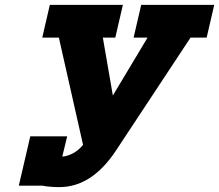

<svg xmlns="http://www.w3.org/2000/svg" viewBox="-20 -760 897 786"><path d="M153 0H57L104 -202H255L235 -119L244 -120Q289 -129 320 -167L221 -606H153L184 -740H483L452 -606H401L442 -369L584 -606H527L558 -740H857L826 -606H760L455 -144Q356 6 223 6Q183 6 153 0Z"/></svg>

Font: Arvo
Style: Bold Italic
Weight: 700
Italic angle: -13°
Designer: Anton Koovit (Cyrillic Expansion: Cyreal)
Foundry: Anton Koovit, Yassin Baggar
Version: Version 3.000